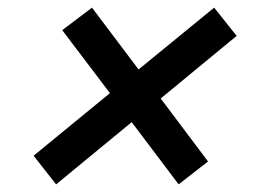

<svg xmlns="http://www.w3.org/2000/svg" viewBox="-20 -596 664 503"><path d="M541 -576 600 -502 401 -338 525 -173 448 -113 325 -276 127 -113 68 -188 268 -352 143 -517 221 -576 343 -414Z"/></svg>

Font: CBA Beacon Sans Bold
Style: Italic
Weight: 700
Italic angle: -13°
Designer: Wei Huang
Foundry: Wei Huang
Version: Version 1.002